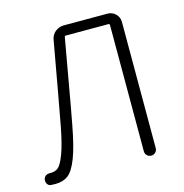

<svg xmlns="http://www.w3.org/2000/svg" viewBox="-109 -829 901 942"><g transform="rotate(-15 342.0 -358.5)"><path d="M56.6 12.7Q44.9 12.7 33.2 11.7Q21.5 9.8 15.6 -1Q11.7 -8.8 11.7 -15.6Q11.7 -20.5 12.7 -24.4Q18.6 -45.9 45.9 -45.9Q46.9 -45.9 48.3 -45.9Q49.8 -45.9 50.8 -45.9Q73.2 -45.9 88.4 -59.1Q103.5 -72.3 121.1 -118.7Q138.7 -165 155.3 -251Q181.6 -391.6 231.4 -671.9Q235.4 -697.3 254.4 -712.9Q273.4 -728.5 298.8 -728.5H520.5Q543.9 -728.5 561 -711.9Q578.1 -695.3 578.1 -670.9V-30.3Q578.1 -17.6 569.3 -8.8Q560.5 0 547.9 0Q535.2 0 526.4 -8.8Q517.6 -17.6 517.6 -30.3V-670.9Q517.6 -677.7 510.7 -677.7H295.9Q289.1 -677.7 288.1 -670.9Q276.4 -607.4 251.5 -464.4Q226.6 -321.3 211.9 -245.1Q192.4 -139.6 170.4 -83Q148.4 -26.4 122.6 -6.8Q96.7 12.7 56.6 12.7Z"/></g></svg>

Font: irohamaru Light
Style: Regular
Weight: 200
Designer: [Source Han Sans]
Ryoko NISHIZUKA  (kana & ideographs); Paul D. Hunt (Latin, Greek & Cyrillic); Wenlong ZHANG  (bopomofo
Version: Version 1.01